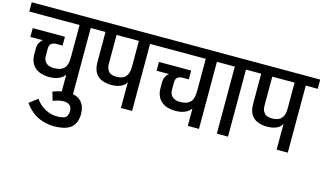

<svg xmlns="http://www.w3.org/2000/svg" viewBox="-163 -1256 3434 2044"><g transform="rotate(15 1553.5 -234.0)"><path d="M352 -120Q279 -120 230.5 -143.5Q182 -167 157.5 -210.5Q133 -254 133 -312V-377Q133 -411 145.5 -436.5Q158 -462 178 -477V-481H45V-578H400V-481H338Q296 -481 276 -463.5Q256 -446 256 -410V-327Q256 -295 270 -271.5Q284 -248 311.5 -236Q339 -224 379 -225Q430 -227 458.5 -243Q487 -259 499.5 -284Q512 -309 515 -337Q518 -365 518 -390V-739H-36V-841H773V-739H641V0H518V-187H514Q499 -165 473.5 -150Q448 -135 417 -127.5Q386 -120 352 -120Z M422 21Q457 7 496.5 -3Q536 -13 591 -13Q684 -14 731.5 36.5Q779 87 779 177Q777 237 757 275.5Q737 314 703 335Q669 356 625 364.5Q581 373 531 373Q499 373 459 366.5Q419 360 375.5 342.5Q332 325 289 291Q246 257 207 203L299 133Q326 172 362.5 201Q399 230 443 246.5Q487 263 536 263Q598 263 626.5 246.5Q655 230 657 177Q657 141 643.5 122Q630 103 608.5 95.5Q587 88 563 89Q531 90 501 98.5Q471 107 450 115Z M1172 0V-283Q1171 -283 1170.5 -283Q1170 -283 1170 -283Q1161 -262 1143 -248Q1125 -234 1102.5 -225.5Q1080 -217 1057 -213.5Q1034 -210 1015 -210Q954 -209 906 -228Q858 -247 831 -290.5Q804 -334 804 -409V-739H701V-841H1427V-739H1295V0ZM926 -425Q926 -383 938.5 -359Q951 -335 969.5 -324Q988 -313 1009.5 -310.5Q1031 -308 1048 -309Q1086 -310 1113.5 -324Q1141 -338 1156.5 -370.5Q1172 -403 1172 -457V-739H926Z M1743 -120Q1670 -120 1621.5 -143.5Q1573 -167 1548.5 -210.5Q1524 -254 1524 -312V-377Q1524 -411 1536.5 -436.5Q1549 -462 1569 -477V-481H1436V-578H1791V-481H1729Q1687 -481 1667 -463.5Q1647 -446 1647 -410V-327Q1647 -295 1661 -271.5Q1675 -248 1702.5 -236Q1730 -224 1770 -225Q1821 -227 1849.5 -243Q1878 -259 1890.5 -284Q1903 -309 1906 -337Q1909 -365 1909 -390V-739H1355V-841H2164V-739H2032V0H1909V-187H1905Q1890 -165 1864.5 -150Q1839 -135 1808 -127.5Q1777 -120 1743 -120Z M2092 -739V-841H2489V-739H2352V0H2229V-739Z M2888 0V-283Q2887 -283 2886.5 -283Q2886 -283 2886 -283Q2877 -262 2859 -248Q2841 -234 2818.5 -225.5Q2796 -217 2773 -213.5Q2750 -210 2731 -210Q2670 -209 2622 -228Q2574 -247 2547 -290.5Q2520 -334 2520 -409V-739H2417V-841H3143V-739H3011V0ZM2642 -425Q2642 -383 2654.5 -359Q2667 -335 2685.5 -324Q2704 -313 2725.5 -310.5Q2747 -308 2764 -309Q2802 -310 2829.5 -324Q2857 -338 2872.5 -370.5Q2888 -403 2888 -457V-739H2642Z"/></g></svg>

Font: Matangi
Style: Bold
Weight: 700
Designer: Prashant Pant
Foundry: The Graphic Ant
Version: Version 3.002